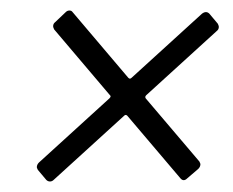

<svg xmlns="http://www.w3.org/2000/svg" viewBox="-20 -504 443 365"><path d="M396 -453Q396 -448 392 -445L258 -323Q255 -320 257 -317L359 -197Q361 -193 361 -192Q361 -187 357 -183L336 -165Q329 -158 323 -165L222 -284Q219 -287 216 -284L82 -162Q79 -159 75 -159Q71 -159 68 -162L52 -181Q50 -185 50 -186Q50 -191 54 -195L188 -317Q192 -321 189 -323L83 -448Q81 -452 81 -454Q81 -459 85 -462L105 -481Q108 -484 112 -484Q116 -484 118 -481L224 -356Q227 -353 230 -356L364 -478Q372 -484 378 -478L394 -459Q396 -455 396 -453Z"/></svg>

Font: Barlow Light
Style: Italic
Weight: 300
Italic angle: -7°
Designer: Jeremy Tribby
Foundry: Tribby Type
Version: Version 1.408